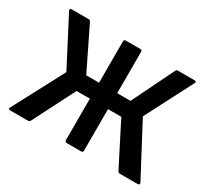

<svg xmlns="http://www.w3.org/2000/svg" viewBox="-132 -859 1146 1063"><g transform="rotate(30 441.0 -327.5)"><path d="M33 0Q27 0 24 -4Q21 -8 25 -14L197 -339L40 -641Q37 -647 39.5 -651Q42 -655 48 -655H156Q167 -655 170 -647L301 -379H383V-643Q383 -655 395 -655H488Q499 -655 499 -643V-379H584L715 -647Q718 -655 729 -655H834Q841 -655 843.5 -651Q846 -647 842 -641L686 -339L858 -14Q861 -8 858 -4Q855 0 849 0H735Q725 0 721 -8L584 -277H499V-12Q499 0 488 0H395Q383 0 383 -12V-277H298L161 -8Q156 0 147 0Z"/></g></svg>

Font: Sofia Sans
Style: Bold
Weight: 700
Designer: Botio Nikoltchev, Ani Petrova
Foundry: lettersoup
Version: Version 4.100; ttfautohint (v1.8.4.7-5d5b)